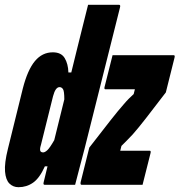

<svg xmlns="http://www.w3.org/2000/svg" viewBox="-62 -770 748 800"><path d="M158 -552Q193 -552 207.5 -528Q222 -504 223 -468H235Q246 -514 257.5 -559.5Q269 -605 280 -650Q286 -675 292.5 -700Q299 -725 305 -750H434Q441 -750 438 -739Q401 -592 364 -444Q327 -296 290 -149Q280 -112 270.5 -75Q261 -38 251 0H124Q117 0 120 -11Q128 -43 136 -77H125Q103 -28 76 -9Q49 10 15 10Q-7 10 -22.5 -5Q-38 -20 -41 -55Q-44 -90 -29 -150L33 -401Q53 -479 83.5 -515.5Q114 -552 158 -552ZM407 -540H662Q668 -540 665 -529L629 -385Q577 -317 545.5 -276.5Q514 -236 491 -210Q478 -196 466.5 -184.5Q455 -173 444 -162L439 -142H562Q568 -142 565 -131Q557 -98 548.5 -65.5Q540 -33 532 0H278Q272 0 274 -11L310 -155Q365 -226 398 -268Q431 -310 454 -336Q465 -349 475 -359Q485 -369 495 -378L500 -398H377Q371 -398 374 -409Q382 -442 390.5 -474.5Q399 -507 407 -540ZM106 -141Q109 -135 118 -135Q125 -135 135 -144Q145 -153 164 -186Q174 -228 185 -271Q196 -314 206 -356Q206 -390 200.5 -398.5Q195 -407 186 -407Q169 -407 159 -369L109 -168Q105 -155 105 -149.5Q105 -144 106 -141Z"/></svg>

Font: Recursive Mn Lnr St XBd
Style: Italic
Weight: 800
Italic angle: -15°
Monospace: yes
Version: Version 1.079;hotconv 1.0.112;makeotfexe 2.5.65598; ttfautoh